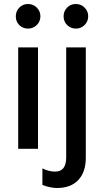

<svg xmlns="http://www.w3.org/2000/svg" viewBox="-20 -744 518 960"><path d="M316 -618.5Q298 -636 298 -662Q298 -688 315.5 -706Q333 -724 359 -724Q385 -724 403 -706Q421 -688 421 -662.5Q421 -637 403 -619Q385 -601 359.5 -601Q334 -601 316 -618.5ZM256 114Q311 114 311 43V-507H409V45Q409 116 371.5 156Q334 196 265 196Q233 196 192 181V98Q224 114 256 114ZM76.5 -618.5Q59 -636 59 -662Q59 -688 76.5 -706Q94 -724 120 -724Q146 -724 164 -706Q182 -688 182 -662.5Q182 -637 164 -619Q146 -601 120 -601Q94 -601 76.5 -618.5ZM71 0V-507H170V0Z"/></svg>

Font: Hind Medium
Style: Regular
Weight: 500
Designer: Manushi Parikh, Satya Rajpurohit
Foundry: Indian Type Foundry
Version: Version 1.201;PS 1.0;hotconv 1.0.78;makeotf.lib2.5.61930; tt